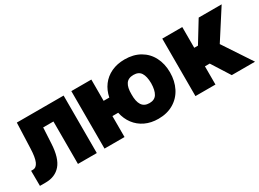

<svg xmlns="http://www.w3.org/2000/svg" viewBox="-29 -1031 2071 1534"><g transform="rotate(-30 1006.0 -263.5)"><path d="M26.4 -139.6H43Q74.7 -139.6 91.6 -177.2Q108.4 -214.8 111.3 -295.9L120.1 -530.3H551.8V0H377.9V-391.6H283.2L275.4 -246.1Q268.6 -116.2 218.3 -58.1Q168 0 81.1 0H27.3Z M807.6 -334H859.9Q872.1 -395 906.2 -440.7Q940.4 -486.3 994.1 -511.7Q1047.9 -537.1 1117.2 -537.1Q1198.2 -537.1 1257.8 -502.7Q1317.4 -468.3 1349.1 -406.7Q1380.9 -345.2 1380.9 -266.6Q1380.9 -187 1349.1 -124.3Q1317.4 -61.5 1257.6 -25.9Q1197.8 9.8 1117.2 9.8Q1048.8 9.8 995.6 -15.6Q942.4 -41 908 -86.7Q873.5 -132.3 860.8 -193.4H807.6V0H623V-530.3H807.6ZM1207 -266.6Q1206.1 -330.1 1185.3 -362.3Q1164.6 -394.5 1117.2 -394.5Q1068.4 -394.5 1046.9 -362.5Q1025.4 -330.6 1026.4 -266.6Q1025.4 -202.1 1047.1 -168.5Q1068.8 -134.8 1117.2 -134.8Q1164.6 -134.8 1185.3 -168.5Q1206.1 -202.1 1207 -266.6Z M1461.9 -530.3H1646.5V-338.9H1680.7L1797.9 -530.3H2009.8L1837.9 -262.7L2011.7 0H1796.9L1690.4 -168H1646.5V0H1461.9Z"/></g></svg>

Font: Pretendard GOV Black
Style: Regular
Weight: 900
Designer: Base glyphs from Inter by Rasmus Andersson; Hangeul glyphs from Noto Sans CJK(Source Han Sans) by Jang Soo-young and Kan
Foundry: Kil Hyung-jin
Version: Version 1.309